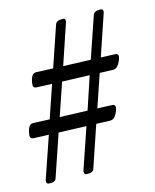

<svg xmlns="http://www.w3.org/2000/svg" viewBox="-76 -720 620 767"><g transform="rotate(-10 234.0 -336.5)"><path d="M149 -266 263 -272 296 -410 183 -404ZM134 -206 90 -27Q87 -12 60 -12Q50 -12 50 -24V-27L94 -204L31 -201Q17 -201 17 -213Q17 -260 41 -261L108 -264L142 -402L78 -399Q64 -399 64 -411Q64 -458 88 -459L157 -462L199 -633Q203 -650 232 -650Q240 -650 240 -638Q240 -637 239.5 -635.5Q239 -634 239 -633L198 -464L311 -470L354 -644Q358 -661 387 -661Q395 -661 395 -649Q395 -648 394.5 -646.5Q394 -645 394 -644L352 -472L411 -475Q424 -475 424 -464Q424 -452 415.5 -434Q407 -416 393 -415L337 -412L303 -274L364 -277Q377 -277 377 -265Q377 -253 368.5 -235.5Q360 -218 346 -217L288 -214L245 -38Q242 -23 215 -23Q205 -23 205 -35V-38L248 -212Z"/></g></svg>

Font: EB Garamond SC 12
Style: Regular
Weight: 400
Version: Version 0.016 ; ttfautohint (v0.97) -l 8 -r 50 -G 200 -x 0 -